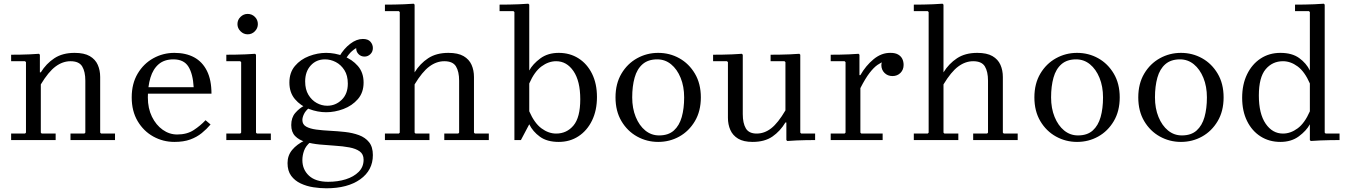

<svg xmlns="http://www.w3.org/2000/svg" viewBox="-20 -755 7273 1035"><path d="M520 -40 525 -35H600V0H360V-35H435L440 -40V-320Q440 -369 423 -397Q406 -425 360 -425Q318 -425 279.5 -396.5Q241 -368 200 -300V-40L205 -35H280V0H40V-35H115L120 -40V-420L115 -425H40V-460Q66 -460 90.5 -460.5Q115 -461 139.5 -462Q164 -463 190 -465L195 -460V-365H200Q229 -412 273 -441Q317 -470 382 -470Q434 -470 464 -452.5Q494 -435 507 -405.5Q520 -376 520 -340Z M935 -30Q988 -30 1024.5 -54Q1061 -78 1088 -107L1115 -84Q1094 -59 1067.5 -37.5Q1041 -16 1005.5 -3Q970 10 920 10Q859 10 806.5 -19Q754 -48 722 -102Q690 -156 690 -230Q690 -304 722 -358Q754 -412 806.5 -441Q859 -470 920 -470Q982 -470 1026.5 -446Q1071 -422 1095.5 -373Q1120 -324 1120 -250H770V-285H1024Q1020 -357 995.5 -396Q971 -435 915 -435Q866 -435 835.5 -409Q805 -383 791 -336.5Q777 -290 777 -230Q777 -171 799 -126Q821 -81 857 -55.5Q893 -30 935 -30Z M1200 0V-35H1275L1280 -40V-420L1275 -425H1200V-460Q1226 -460 1251.5 -460.5Q1277 -461 1303 -462Q1329 -463 1355 -465L1360 -460V-40L1365 -35H1440V0ZM1315 -570Q1293 -570 1276.5 -586.5Q1260 -603 1260 -625Q1260 -648 1276.5 -664Q1293 -680 1315 -680Q1338 -680 1354 -664Q1370 -648 1370 -625Q1370 -603 1354 -586.5Q1338 -570 1315 -570Z M1738 -470Q1785 -470 1831.5 -452.5Q1878 -435 1909 -399.5Q1940 -364 1940 -310Q1940 -256 1909 -220.5Q1878 -185 1831.5 -167.5Q1785 -150 1738 -150Q1692 -150 1646 -167.5Q1600 -185 1570 -220.5Q1540 -256 1540 -310Q1540 -364 1570 -399.5Q1600 -435 1646 -452.5Q1692 -470 1738 -470ZM1744 -185Q1789 -185 1822 -217Q1855 -249 1855 -304Q1855 -348 1836.5 -377Q1818 -406 1790 -420.5Q1762 -435 1732 -435Q1685 -435 1655 -402Q1625 -369 1625 -316Q1625 -273 1642.5 -244Q1660 -215 1687 -200Q1714 -185 1744 -185ZM1610 -108Q1610 -84 1630.5 -72.5Q1651 -61 1685 -56.5Q1719 -52 1759.5 -50Q1800 -48 1840.5 -43.5Q1881 -39 1915 -26.5Q1949 -14 1969.5 11.5Q1990 37 1990 81Q1990 163 1922 211.5Q1854 260 1739 260Q1706 260 1669.5 254.5Q1633 249 1601 234Q1569 219 1549.5 192.5Q1530 166 1530 124Q1530 83 1555 53Q1580 23 1623 2L1653 11Q1628 32 1619 57.5Q1610 83 1610 108Q1610 159 1645.5 192Q1681 225 1749 225Q1801 225 1844 211.5Q1887 198 1913.5 171.5Q1940 145 1940 106Q1940 76 1919 61Q1898 46 1863 39.5Q1828 33 1786.5 30.5Q1745 28 1703.5 24Q1662 20 1627 10Q1592 0 1571 -21.5Q1550 -43 1550 -81Q1550 -121 1571.5 -146Q1593 -171 1621 -186L1646 -173Q1627 -158 1618.5 -140Q1610 -122 1610 -108ZM1810 -452Q1834 -493 1868 -519Q1902 -545 1936 -545Q1964 -545 1977 -530Q1990 -515 1990 -496Q1990 -476 1976.5 -463Q1963 -450 1945 -450Q1926 -450 1913 -463Q1900 -476 1900 -495Q1900 -503 1904.5 -513Q1909 -523 1915 -529L1914 -502Q1898 -497 1878 -480Q1858 -463 1840 -431Z M2535 -40 2540 -35H2615V0H2375V-35H2450L2455 -40V-320Q2455 -369 2438 -397Q2421 -425 2375 -425Q2333 -425 2294.5 -396.5Q2256 -368 2215 -300V-40L2220 -35H2295V0H2055V-35H2130L2135 -40V-690L2130 -695H2055V-730Q2081 -730 2106.5 -730.5Q2132 -731 2158 -732Q2184 -733 2210 -735L2215 -730V-365Q2244 -412 2288 -441Q2332 -470 2397 -470Q2449 -470 2479 -452.5Q2509 -435 2522 -405.5Q2535 -376 2535 -340Z M2992 -470Q3052 -470 3098.5 -440.5Q3145 -411 3171.5 -357.5Q3198 -304 3198 -232Q3198 -160 3171.5 -105.5Q3145 -51 3098.5 -20.5Q3052 10 2992 10Q2929 10 2890.5 -18Q2852 -46 2833 -85L2788 0H2753V-690L2748 -695H2673V-730Q2699 -730 2725 -730.5Q2751 -731 2776.5 -732Q2802 -733 2828 -735L2833 -730V-375Q2852 -410 2892.5 -440Q2933 -470 2992 -470ZM2978 -35Q3035 -35 3071.5 -78.5Q3108 -122 3108 -220Q3108 -318 3071.5 -371.5Q3035 -425 2978 -425Q2937 -425 2899 -397Q2861 -369 2833 -305V-155Q2861 -91 2899 -63Q2937 -35 2978 -35Z M3528 -470Q3590 -470 3642 -441Q3694 -412 3726 -358Q3758 -304 3758 -230Q3758 -156 3726 -102Q3694 -48 3642 -19Q3590 10 3528 10Q3467 10 3414.5 -19Q3362 -48 3330 -102Q3298 -156 3298 -230Q3298 -304 3330 -358Q3362 -412 3414.5 -441Q3467 -470 3528 -470ZM3533 -25Q3583 -25 3612.5 -51.5Q3642 -78 3655 -124Q3668 -170 3668 -230Q3668 -289 3649 -335.5Q3630 -382 3597.5 -408.5Q3565 -435 3523 -435Q3474 -435 3444 -409Q3414 -383 3401 -336.5Q3388 -290 3388 -230Q3388 -171 3407 -124.5Q3426 -78 3458.5 -51.5Q3491 -25 3533 -25Z M4294 -40 4299 -35H4374V0Q4348 0 4323.5 0.5Q4299 1 4274.5 2Q4250 3 4224 5L4219 0V-95H4214Q4186 -48 4144 -19Q4102 10 4037 10Q3988 10 3959 -7.5Q3930 -25 3917 -54.5Q3904 -84 3904 -120V-420L3899 -425H3824V-460Q3850 -460 3876 -460.5Q3902 -461 3927.5 -462Q3953 -463 3979 -465L3984 -460V-140Q3984 -91 4000.5 -63Q4017 -35 4059 -35Q4101 -35 4137.5 -63.5Q4174 -92 4214 -160V-420L4209 -425H4134V-460Q4160 -460 4186 -460.5Q4212 -461 4237.5 -462Q4263 -463 4289 -465L4294 -460Z M4618 -350Q4647 -401 4689.5 -436Q4732 -471 4781 -470Q4806 -470 4821.5 -461Q4837 -452 4844 -437.5Q4851 -423 4851 -405Q4851 -379 4834 -362Q4817 -345 4791 -345Q4765 -345 4748 -362Q4731 -379 4731 -405Q4731 -414 4737 -429Q4743 -444 4750 -451L4749 -425Q4730 -419 4710 -405Q4690 -391 4667.5 -362Q4645 -333 4618 -280ZM4618 -40 4623 -35H4738V0H4458V-35H4533L4538 -40V-420L4533 -425H4458V-460Q4484 -460 4508.5 -460.5Q4533 -461 4557.5 -462Q4582 -463 4608 -465L4613 -460V-350H4618Z M5386 -40 5391 -35H5466V0H5226V-35H5301L5306 -40V-320Q5306 -369 5289 -397Q5272 -425 5226 -425Q5184 -425 5145.5 -396.5Q5107 -368 5066 -300V-40L5071 -35H5146V0H4906V-35H4981L4986 -40V-690L4981 -695H4906V-730Q4932 -730 4957.5 -730.5Q4983 -731 5009 -732Q5035 -733 5061 -735L5066 -730V-365Q5095 -412 5139 -441Q5183 -470 5248 -470Q5300 -470 5330 -452.5Q5360 -435 5373 -405.5Q5386 -376 5386 -340Z M5786 -470Q5848 -470 5900 -441Q5952 -412 5984 -358Q6016 -304 6016 -230Q6016 -156 5984 -102Q5952 -48 5900 -19Q5848 10 5786 10Q5725 10 5672.5 -19Q5620 -48 5588 -102Q5556 -156 5556 -230Q5556 -304 5588 -358Q5620 -412 5672.5 -441Q5725 -470 5786 -470ZM5791 -25Q5841 -25 5870.5 -51.5Q5900 -78 5913 -124Q5926 -170 5926 -230Q5926 -289 5907 -335.5Q5888 -382 5855.5 -408.5Q5823 -435 5781 -435Q5732 -435 5702 -409Q5672 -383 5659 -336.5Q5646 -290 5646 -230Q5646 -171 5665 -124.5Q5684 -78 5716.5 -51.5Q5749 -25 5791 -25Z M6346 -470Q6408 -470 6460 -441Q6512 -412 6544 -358Q6576 -304 6576 -230Q6576 -156 6544 -102Q6512 -48 6460 -19Q6408 10 6346 10Q6285 10 6232.5 -19Q6180 -48 6148 -102Q6116 -156 6116 -230Q6116 -304 6148 -358Q6180 -412 6232.5 -441Q6285 -470 6346 -470ZM6351 -25Q6401 -25 6430.5 -51.5Q6460 -78 6473 -124Q6486 -170 6486 -230Q6486 -289 6467 -335.5Q6448 -382 6415.5 -408.5Q6383 -435 6341 -435Q6292 -435 6262 -409Q6232 -383 6219 -336.5Q6206 -290 6206 -230Q6206 -171 6225 -124.5Q6244 -78 6276.5 -51.5Q6309 -25 6351 -25Z M7121 -40 7126 -35H7201V0Q7175 0 7149.5 0.5Q7124 1 7098 2Q7072 3 7046 5L7041 0V-85Q7022 -50 6981.5 -20Q6941 10 6882 10Q6822 10 6775.5 -19.5Q6729 -49 6702.5 -102.5Q6676 -156 6676 -228Q6676 -300 6702.5 -354.5Q6729 -409 6775.5 -439.5Q6822 -470 6882 -470Q6945 -470 6983.5 -442Q7022 -414 7041 -375V-690L7036 -695H6961V-730Q6987 -730 7013 -730.5Q7039 -731 7064.5 -732Q7090 -733 7116 -735L7121 -730ZM7041 -155V-305Q7013 -369 6975 -397Q6937 -425 6896 -425Q6839 -425 6802.5 -381.5Q6766 -338 6766 -240Q6766 -142 6802.5 -88.5Q6839 -35 6896 -35Q6937 -35 6975 -63Q7013 -91 7041 -155Z"/></svg>

Font: Brygada 1918
Style: Regular
Weight: 400
Designer: Mateusz Machalski | Borys Kosmynka | Przemek Hoffer
Foundry: NIEPODLEGLA 2018
Version: Version 3.006